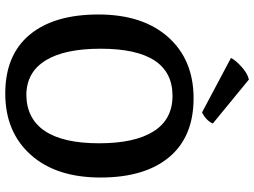

<svg xmlns="http://www.w3.org/2000/svg" viewBox="-138 -812 965 729"><g transform="rotate(90 344.5 -447.5)"><path d="M407 -732 200 -842Q209 -860 234 -882.5Q259 -905 282 -910L449 -773Q438 -748 407 -732ZM35 -338.5Q35 -507 121 -603.5Q207 -700 353 -700Q499 -700 576.5 -607.5Q654 -515 654 -346.5Q654 -178 567.5 -81.5Q481 15 335 15Q189 15 112 -77.5Q35 -170 35 -338.5ZM344 -620Q165 -620 165 -347Q165 -210 209.5 -138Q254 -66 340 -65Q431 -66 477.5 -135.5Q524 -205 524 -341Q524 -477 478.5 -548.5Q433 -620 344 -620Z"/></g></svg>

Font: Karma
Style: Bold
Weight: 700
Designer: Joana Correia
Foundry: Indian Type Foundry
Version: Version 1.202;PS 1.0;hotconv 1.0.78;makeotf.lib2.5.61930; tt